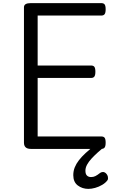

<svg xmlns="http://www.w3.org/2000/svg" viewBox="-20 -957 740 1234"><path d="M178 0Q156 0 145 -10Q134 -20 134 -40V-910Q134 -924 145 -930.5Q156 -937 178 -937H631Q646 -937 652.5 -928.5Q659 -920 659 -897Q659 -875 652.5 -866Q646 -857 631 -857H222V-536H565Q580 -536 586.5 -527.5Q593 -519 593 -496Q593 -474 586.5 -465Q580 -456 565 -456H222V-80H631Q646 -80 652.5 -71.5Q659 -63 659 -40Q659 -18 652.5 -9Q646 0 631 0ZM548 257Q509 257 480 235Q451 213 451 169Q451 142 460.5 118.5Q470 95 487.5 72.5Q505 50 530.5 26.5Q556 3 590 -23L652 -24V-15Q629 4 607.5 23.5Q586 43 568 62.5Q550 82 539.5 101.5Q529 121 529 140Q529 162 539 171.5Q549 181 565 181Q580 181 592.5 175Q605 169 624 154Q631 149 641 148.5Q651 148 661 157Q671 167 673.5 180Q676 193 671 201Q659 218 637 231Q615 244 591.5 250.5Q568 257 548 257Z"/></svg>

Font: Playwrite US Modern
Style: Regular
Weight: 400
Designer: Veronika Burian, José Scaglione
Foundry: TypeTogether
Version: Version 1.002